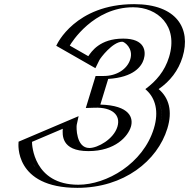

<svg xmlns="http://www.w3.org/2000/svg" viewBox="-20 -875 911 925"><path d="M293.5 -659C293.5 -659 390.8 -840 621.8 -840C778.8 -840 862.2 -740 819.4 -600C798.6 -532 754.8 -480 699 -445C751.1 -406 772.9 -343 746.3 -256C698 -98 534.4 15 357.4 15C103.4 15 109.5 -188 109.5 -188L309.5 -273C309.5 -273 281.9 -147 405.9 -147C580.5 -147 697.9 -379 438.4 -371L476 -494C683 -494 695.7 -689 573.6 -689C469.6 -689 419.5 -587 419.5 -587ZM273.6 -650.8 423.8 -564.9 433.4 -584.2C435.2 -588 479.6 -674 569.1 -674C622.3 -674 645.2 -630.8 632.7 -589.7C621.3 -552.2 578.3 -509 480.6 -509H465.6L418.7 -355.5L434.3 -356C553 -359.7 584.6 -310.4 570.6 -264.2C556.1 -216.4 492.3 -162 410.5 -162C301.9 -162 324.1 -270.8 324.8 -274.3L329.5 -296L94.1 -196L93.8 -184C93.7 -181.3 89.2 30 352.8 30C536.2 30 710 -88.5 761.3 -256C787.1 -340.5 769 -405.2 724.3 -446.5C776.5 -485.1 814.9 -536 834.4 -600C880.2 -749.5 789.8 -855 626.4 -855C385 -855 281.4 -665.1 279.4 -661.4ZM273.6 -650.8 279.4 -661.4C281.4 -665.1 385 -855 626.4 -855C789.8 -855 880.2 -749.5 834.4 -600C814.9 -536 776.5 -485.1 724.3 -446.5C769 -405.2 787.1 -340.5 761.3 -256C710 -88.5 536.2 30 352.8 30C89.2 30 93.7 -181.3 93.8 -184L94.1 -196L329.5 -296L324.8 -274.3C324.1 -270.8 301.9 -162 410.5 -162C492.3 -162 556.1 -216.4 570.6 -264.2C584.6 -310.4 553 -359.7 434.3 -356L418.7 -355.5L465.6 -509H480.6C578.3 -509 621.3 -552.2 632.7 -589.7C645.2 -630.8 622.3 -674 569.1 -674C479.6 -674 435.2 -588 433.4 -584.2L423.8 -564.9ZM293.5 -659C333.8 -635.9 378.7 -610.4 419.5 -587.1C421.6 -591.3 471.8 -689 573.6 -689C635.4 -689 662.7 -639.1 647.7 -589.7C633.2 -541.8 578.2 -494 476 -494L438.4 -371C561.8 -374.8 603.1 -321.9 585.6 -264.3C568.1 -206.5 494.4 -147 405.9 -147C283.6 -147 308.8 -269.8 309.4 -272.9L309.5 -273L109.5 -188C109.4 -186.2 104.6 15 357.4 15C534.4 15 698 -98 746.3 -256C770.6 -335.7 753.7 -395.7 711.8 -434.4L700.4 -444.9L717.3 -457.4C765.7 -493.2 801 -539.7 819.4 -600C862.2 -740 778.8 -840 621.8 -840C400.2 -840 302.2 -674.4 293.5 -659ZM250.9 -654.5 439.6 -546.6 459 -585.9C463.5 -594.9 522.3 -674 569.1 -674C579.1 -674 623.8 -642.6 607.7 -589.6C592.7 -540.5 540.4 -509 480.6 -509H440.6L393.4 -354.7L437.2 -356.1C519 -358.6 563.1 -321.9 545.6 -264.3C527.5 -204.4 450.9 -162 410.5 -162C345.9 -162 347.5 -263.8 349.6 -273.5L358.7 -315.4L69.4 -192.4L69.2 -186.5C69.2 -186.5 45.8 30 352.8 30C577.1 30 738.6 -100.2 786.3 -256C812 -340 794.2 -403.2 744.3 -445.8C799.1 -483.4 839.5 -534.9 859.4 -600C901.6 -737.8 830.7 -855 626.4 -855C341.9 -855 253.8 -659.9 253.8 -659.9ZM680.2 -445.7 686.7 -439.6C728 -401.5 746.6 -338.9 721.3 -256C669.4 -86.3 493.5 15 357.4 15C141.7 15 133.8 -178 134.2 -191.6L282.4 -254.6C281.1 -228.1 272.5 -147 405.9 -147C535.8 -147 596.8 -218.6 610.6 -264.2C623.3 -306 606.9 -367.2 463.4 -371.1L501.3 -494.8C624.6 -502.5 662.3 -555.3 672.7 -589.7C684.1 -627.3 678.8 -689 573.6 -689C460.1 -689 420.4 -625.6 405.4 -604.3L316.2 -655.3C323.7 -669.1 429.7 -840 621.8 -840C737.9 -840 840.8 -751.7 794.4 -600C773.6 -531.8 732.1 -484 680.2 -445.7Z"/></svg>

Font: Hussar Outliner
Style: Obl
Weight: 700
Foundry: Cannot Into Space Fonts
Version: Version 0.92